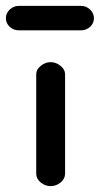

<svg xmlns="http://www.w3.org/2000/svg" viewBox="-74 -622 339 652"><path d="M49 -32V-370Q49 -386 64.5 -398.5Q80 -411 98 -411Q116 -411 131.5 -398.5Q147 -386 147 -370V-32Q147 -15 132 -2.5Q117 10 98 10Q79 10 64 -2.5Q49 -15 49 -32ZM201 -519H-10Q-28 -519 -41 -531Q-54 -543 -54 -560Q-54 -577 -41 -589.5Q-28 -602 -10 -602H201Q219 -602 232 -589.5Q245 -577 245 -560Q245 -543 232 -531Q219 -519 201 -519Z"/></svg>

Font: Hoogli
Style: Bold
Weight: 700
Designer: Anand Singh Naorem
Foundry: Brand New Type
Version: Version 1.00 b007